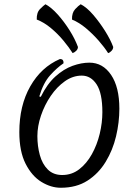

<svg xmlns="http://www.w3.org/2000/svg" viewBox="-20 -869 653 904"><path d="M266 15Q220 15 175 -12.5Q130 -40 100.5 -98Q71 -156 71 -247Q71 -372 122.5 -462.5Q174 -553 262 -591Q273 -591 276.5 -585Q280 -579 279 -571Q248 -550 216 -514.5Q184 -479 165 -415L172 -413Q202 -474 241 -509Q280 -544 321.5 -559Q363 -574 401 -574Q464 -574 503 -516.5Q542 -459 542 -357Q542 -293 526.5 -227.5Q511 -162 477.5 -107Q444 -52 392 -18.5Q340 15 266 15ZM273 -45Q318 -45 353 -72Q388 -99 412.5 -143Q437 -187 449.5 -239Q462 -291 462 -341Q462 -430 435 -471.5Q408 -513 365 -513Q323 -513 285.5 -486.5Q248 -460 219 -417.5Q190 -375 173 -325Q156 -275 156 -228Q156 -181 167.5 -139Q179 -97 205 -71Q231 -45 273 -45ZM513 -648Q513 -638 505 -629.5Q497 -621 489 -619Q472 -646 445 -677Q418 -708 385.5 -735.5Q353 -763 319 -777Q318 -809 334 -826Q350 -843 360 -849Q389 -834 419 -799Q449 -764 474.5 -723.5Q500 -683 513 -648ZM347 -648Q347 -638 339 -630Q331 -622 322 -619Q305 -646 278.5 -678Q252 -710 219.5 -737Q187 -764 153 -777Q152 -810 168.5 -826.5Q185 -843 194 -849Q222 -834 252 -800.5Q282 -767 307.5 -726.5Q333 -686 347 -648Z"/></svg>

Font: Merienda Light
Style: Regular
Weight: 300
Designer: Eduardo Rodriguez Tunni
Foundry: Eduardo Rodriguez Tunni
Version: Version 2.001; ttfautohint (v1.8.4.7-5d5b)